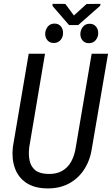

<svg xmlns="http://www.w3.org/2000/svg" viewBox="-20 -999 599 1029"><path d="M471.2 -710.9H559.1L473.6 -210.9Q464.8 -144.5 433.1 -94Q401.4 -43.5 349.9 -15.6Q298.3 12.2 229.5 10.7Q163.1 9.3 120.6 -19.3Q78.1 -47.9 60.1 -97.2Q42 -146.5 48.8 -210.4L133.8 -710.9H221.2L136.7 -210Q131.8 -170.4 138.7 -138.4Q145.5 -106.4 168.2 -87.4Q190.9 -68.4 234.9 -66.9Q281.2 -64.9 312.5 -82.8Q343.8 -100.6 361.8 -133.5Q379.9 -166.5 386.2 -210ZM222.2 -818.8Q223.1 -839.8 235.8 -856Q248.5 -872.1 271 -872.6Q293.5 -873 306.2 -857.7Q318.8 -842.3 317.9 -820.3Q317.4 -799.3 304.2 -784.2Q291 -769 269 -768.6Q247.1 -768.1 234.4 -783Q221.7 -797.9 222.2 -818.8ZM410.6 -817.9Q411.6 -839.4 424.3 -855.2Q437 -871.1 459 -871.6Q481.9 -872.1 494.6 -856.4Q507.3 -840.8 506.3 -819.3Q505.4 -798.8 492.4 -783.4Q479.5 -768.1 457.5 -767.6Q435.1 -767.1 422.6 -782Q410.2 -796.9 410.6 -817.9ZM330.1 -978 376 -916 443.8 -977.5 518.1 -978.5 517.6 -968.8 399.4 -864.7H350.1L261.2 -967.3L262.2 -978.5Z"/></svg>

Font: Roboto Condensed
Style: Italic
Weight: 400
Italic angle: -12°
Designer: Christian Robertson
Foundry: Google
Version: Version 3.0